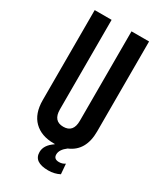

<svg xmlns="http://www.w3.org/2000/svg" viewBox="-210 -778 851 1003"><g transform="rotate(30 215.0 -276.5)"><path d="M379 -700V-157Q379 -40 290 -3Q254 24 254 53Q254 81 286 81Q306 81 322 70L327 131Q296 147 259 147Q172 147 172 86Q172 44 220 12V10H214Q138 10 94.5 -33Q51 -76 51 -157V-700H153V-160Q153 -90 213 -90Q273 -90 273 -160V-700Z"/></g></svg>

Font: Bebas Kai
Style: Regular
Weight: 400
Designer: Ryoichi Tsunekawa
Foundry: Dharma Type
Version: Version 1.001;PS 001.001;hotconv 1.0.70;makeotf.lib2.5.58329